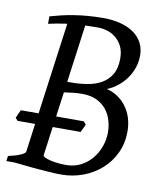

<svg xmlns="http://www.w3.org/2000/svg" viewBox="-75 -691 646 767"><g transform="rotate(10 247.5 -307.5)"><path d="M269 -588.9Q254.4 -588.9 241.2 -588.6Q228 -588.4 216.3 -587.9L184.6 -354H200.2Q234.4 -354 266.4 -359.4Q298.3 -364.7 323 -378.9Q347.7 -393.1 362.3 -418Q377 -442.9 377 -481.9Q377 -511.7 366.5 -532.2Q356 -552.7 339.8 -565.4Q323.7 -578.1 304.7 -583.5Q285.6 -588.9 269 -588.9ZM272 -166H158.7L143.1 -50.8Q141.6 -46.9 148.4 -41.5Q157.7 -37.1 168.9 -33.9Q180.2 -30.8 192.1 -29.1Q204.1 -27.3 215.8 -26.6Q227.5 -25.9 237.8 -25.9Q270 -25.9 296.1 -39.3Q322.3 -52.7 340.8 -74.7Q359.4 -96.7 369.6 -125Q379.9 -153.3 379.9 -183.1Q379.9 -207.5 372.8 -231.4Q365.7 -255.4 350.6 -274.4Q335.4 -293.5 311.3 -305.2Q287.1 -316.9 252.9 -316.9Q231.4 -316.9 213.4 -314.7Q195.3 -312.5 178.7 -310.1L165 -210H277.8L287.1 -197.8ZM456.1 -200.2Q456.1 -152.3 437.5 -112.8Q418.9 -73.2 387.2 -44.9Q355.5 -16.6 313.5 -0.7Q271.5 15.1 225.1 15.1Q215.3 15.1 201.7 14.6Q188 14.2 172.6 12.9Q157.2 11.7 140.9 10.5Q124.5 9.3 108.9 7.8Q72.3 4.4 32.2 0H0L2.9 -21Q33.7 -27.8 52.2 -35.9Q70.8 -43.9 71.8 -50.8L87.4 -166H16.1L6.8 -176.8Q10.3 -184.6 13.9 -193.4Q17.6 -202.1 22 -210H93.8L144.5 -582.5Q122.6 -579.6 104.5 -576.2Q86.4 -572.8 68.8 -568.8V-599.1Q91.3 -605.5 114.7 -611.1Q138.2 -616.7 164.1 -620.8Q189.9 -625 219.2 -627.4Q248.5 -629.9 282.2 -629.9Q321.8 -629.9 353.3 -621.6Q384.8 -613.3 407 -597.4Q429.2 -581.5 441.2 -558.8Q453.1 -536.1 453.1 -507.8Q453.1 -482.4 445.1 -458.5Q437 -434.6 422.6 -414.3Q408.2 -394 388.4 -378.2Q368.7 -362.3 345.2 -353Q370.1 -347.2 390.4 -333.5Q410.6 -319.8 425.3 -300Q439.9 -280.3 448 -254.9Q456.1 -229.5 456.1 -200.2Z"/></g></svg>

Font: Gentium Plus Phon
Style: Italic
Weight: 400
Italic angle: -8°
Designer: J. Victor Gaultney, Annie Olsen, Iska Routamaa, Becca Hirsbrunner
Foundry: SIL International
Version: Version 5.000